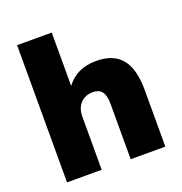

<svg xmlns="http://www.w3.org/2000/svg" viewBox="-127 -816 879 927"><g transform="rotate(-20 312.0 -352.5)"><path d="M61 0V-705H239V-431Q292 -503 393 -503Q481 -503 523.5 -451Q566 -399 566 -291V0H388V-284Q388 -329 372.5 -348Q357 -367 327 -367Q287 -367 263 -341.5Q239 -316 239 -273V0Z"/></g></svg>

Font: Nunito Sans Black
Style: Regular
Weight: 900
Designer: Vernon Adams
Foundry: Vernon Adams
Version: Version 3.006; ttfautohint (v1.8.3)